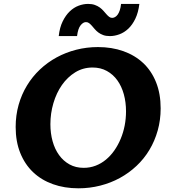

<svg xmlns="http://www.w3.org/2000/svg" viewBox="-20 -970 894 999"><path d="M415.5 -96.7Q448.2 -96.7 477.5 -107.9Q506.8 -119.1 531.2 -139.4Q555.7 -159.7 575 -187.3Q594.2 -214.8 607.9 -247.6Q621.6 -280.3 628.7 -316.7Q635.7 -353 635.7 -390.6Q635.7 -438 624.3 -479.5Q612.8 -521 590.6 -552Q568.4 -583 535.9 -600.8Q503.4 -618.7 461.9 -618.7Q412.1 -618.7 371.6 -593.8Q331.1 -568.8 302.2 -527.6Q273.4 -486.3 257.8 -433.1Q242.2 -379.9 242.2 -323.7Q242.2 -276.4 253.7 -235.1Q265.1 -193.8 287.4 -163.1Q309.6 -132.3 341.8 -114.5Q374 -96.7 415.5 -96.7ZM388.2 9.8Q315.4 9.8 255.4 -11.7Q195.3 -33.2 152.3 -74Q109.4 -114.7 85.4 -174.1Q61.5 -233.4 61.5 -309.1Q61.5 -370.1 76.9 -424.6Q92.3 -479 120.4 -525.1Q148.4 -571.3 187.7 -608.4Q227.1 -645.5 274.7 -671.4Q322.3 -697.3 376.7 -711.2Q431.2 -725.1 489.7 -725.1Q561.5 -725.1 621.6 -703.9Q681.6 -682.6 724.9 -642.1Q768.1 -601.6 792 -542Q815.9 -482.4 815.9 -406.2Q815.9 -345.2 800.5 -290.8Q785.2 -236.3 757.3 -189.9Q729.5 -143.6 690.2 -106.7Q650.9 -69.8 603.5 -43.9Q556.2 -18.1 501.5 -4.2Q446.8 9.8 388.2 9.8ZM551.8 -782.2Q531.2 -782.2 516.8 -787.6Q502.4 -793 491.7 -801Q481 -809.1 472.9 -818.6Q464.8 -828.1 457.8 -836.2Q450.7 -844.2 443.6 -849.6Q436.5 -855 427.2 -855Q412.6 -855 399.2 -838.1Q385.7 -821.3 380.9 -782.2H285.6Q290.5 -827.1 306.2 -858.9Q321.8 -890.6 343 -910.9Q364.3 -931.2 389.2 -940.4Q414.1 -949.7 438.5 -949.7Q458.5 -949.7 473.4 -944.3Q488.3 -939 499.3 -930.9Q510.3 -922.9 518.6 -913.3Q526.9 -903.8 533.9 -895.8Q541 -887.7 548.1 -882.3Q555.2 -877 563.5 -877Q570.8 -877 578.4 -881.1Q585.9 -885.3 592.3 -894Q598.6 -902.8 603.3 -916.7Q607.9 -930.7 609.9 -949.7H705.1Q699.7 -904.8 684.3 -872.8Q668.9 -840.8 647.7 -820.8Q626.5 -800.8 601.3 -791.5Q576.2 -782.2 551.8 -782.2Z"/></svg>

Font: Proza Libre
Style: Bold Italic
Weight: 700
Designer: Jasper de Waard
Foundry: Jasper de Waard
Version: Version 1.000; ttfautohint (v1.4.1.8-43bc)